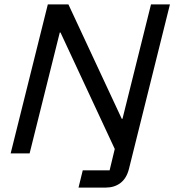

<svg xmlns="http://www.w3.org/2000/svg" viewBox="-20 -695 790 870"><path d="M335.8 155 355 76.7H476.7L500 -20L254.2 -547.5H250.8L114.2 0H28.3L196.7 -675H290L531.7 -156.7H535L664.2 -675H750L564.2 70.8Q553.3 113.3 525.8 134.2Q498.3 155 459.2 155Z"/></svg>

Font: Funnel Sans
Style: Italic
Weight: 400
Italic angle: -14.036°
Version: Version 1.000; Beta; Release 5; Build 24; ttfautohint (v1.8.